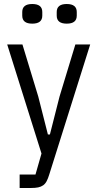

<svg xmlns="http://www.w3.org/2000/svg" viewBox="-20 -738 491 958"><path d="M356 -516H430L226 132Q220 152 213 165.5Q206 179 195.5 186.5Q185 194 170.5 197Q156 200 134 200H78V133H157L187 28L16 -516H92L171 -256L219 -67H229L277 -256ZM141 -620Q91 -620 91 -660V-678Q91 -718 141 -718Q191 -718 191 -678V-660Q191 -620 141 -620ZM313 -620Q263 -620 263 -660V-678Q263 -718 313 -718Q363 -718 363 -678V-660Q363 -620 313 -620Z"/></svg>

Font: IBM Plex Sans Condensed
Style: Regular
Weight: 400
Width: 3
Designer: Mike Abbink, Paul van der Laan, Pieter van Rosmalen
Foundry: Bold Monday
Version: Version 1.1